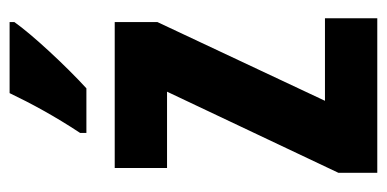

<svg xmlns="http://www.w3.org/2000/svg" viewBox="-223 -583 806 400"><g transform="rotate(-90 180.0 -383.0)"><path d="M334 -756V-766H186C165 -722 138 -672 103 -619V-606H196C243 -649 308 -719 334 -756ZM342 0V-109H170L334 -458V-547H30V-438H189L20 -81V0Z"/></g></svg>

Font: Noto Sans Hebrew ExtraCondensed
Style: Bold
Weight: 700
Width: 2
Designer: Monotype Design Team
Foundry: Monotype Imaging Inc.
Version: Version 2.004